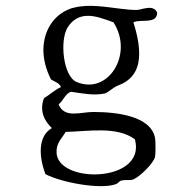

<svg xmlns="http://www.w3.org/2000/svg" viewBox="-20 -484 640 655"><path d="M516 -442C513 -447 510 -451 506 -453C495 -460 482 -457 467 -454C459 -452 452 -450 444 -450C428 -450 411 -452 393 -454C341 -460 284 -471 233 -458C228 -457 223 -456 219 -454C163 -433 129 -380 128 -315C128 -283 136 -248 154 -213C166 -205 182 -202 188 -187C166 -177 150 -161 130 -149C113 -104 133 -70 157 -47C108 -19 113 52 135 110C187 138 323 164 376 144C384 141 386 134 394 132C411 128 422 133 435 128C457 119 504 73 509 51C511 41 511 -2 509 -13C495 -88 380 -102 298 -102C255 -102 200 -79 180 -128C196 -140 202 -164 222 -171C257 -166 299 -157 337 -165C349 -168 366 -186 382 -192C424 -207 445 -235 452 -270C460 -311 450 -361 435 -408C461 -420 517 -400 516 -442ZM370 -247C343 -205 296 -182 242 -204C195 -223 183 -347 211 -391C229 -419 252 -429 277 -430C305 -431 336 -419 367 -408C402 -354 398 -291 370 -247ZM440 -9C463 74 379 112 299 111C236 110 176 85 173 38C171 4 190 -10 204 -34C285 -36 378 -54 440 -9Z"/></svg>

Font: Yuji Syuku Std R
Style: Regular
Weight: 400
Designer: Kataoka Yuji
Foundry: Kinuta Font Factory
Version: Version 3.000;hotconv 1.0.111;makeotfexe 2.5.65597